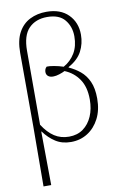

<svg xmlns="http://www.w3.org/2000/svg" viewBox="-107 -833 733 1133"><g transform="rotate(-10 259.5 -266.0)"><path d="M59 240 61 -120 60 -560Q60 -635 85.5 -681.5Q111 -728 155 -750Q199 -772 254 -772Q338 -772 385 -724.5Q432 -677 432 -604Q432 -550 408 -504.5Q384 -459 327 -428V-425Q363 -409 393.5 -384Q424 -359 442.5 -318.5Q461 -278 461 -216Q461 -147 435 -96.5Q409 -46 365 -18Q321 10 265 10Q212 10 173 -15Q134 -40 104 -81H102L105 240ZM259 -23Q309 -23 344 -48.5Q379 -74 398 -118Q417 -162 417 -218Q417 -293 385 -340Q353 -387 299 -409Q286 -402 265.5 -395.5Q245 -389 231 -389Q211 -388 199 -397Q187 -406 187 -423Q187 -429 189.5 -437.5Q192 -446 200 -453Q215 -454 243.5 -449Q272 -444 299 -435Q342 -459 367 -500.5Q392 -542 392 -601Q392 -659 358.5 -700Q325 -741 253 -741Q184 -741 143 -699Q102 -657 102 -565V-122Q134 -72 172 -47.5Q210 -23 259 -23Z"/></g></svg>

Font: Noto Serif ExtraLight
Style: Regular
Weight: 200
Designer: Monotype Design Team
Foundry: Monotype Imaging Inc.
Version: Version 2.015; ttfautohint (v1.8.4.7-5d5b)